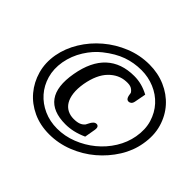

<svg xmlns="http://www.w3.org/2000/svg" viewBox="-163 -930 1158 1158"><g transform="rotate(45 415.5 -351.0)"><path d="M379 12Q302 12 239.5 -17Q177 -46 135 -96Q93 -146 74.5 -211.5Q56 -277 69 -351Q82 -422 122 -487.5Q162 -553 221.5 -603.5Q281 -654 355 -684Q429 -714 510 -714Q583 -714 645.5 -687Q708 -660 751.5 -611.5Q795 -563 814.5 -496.5Q834 -430 820 -351Q808 -279 767 -213.5Q726 -148 666.5 -97.5Q607 -47 532.5 -17.5Q458 12 379 12ZM500 -656Q436 -656 378 -635.5Q320 -615 258 -566Q212 -530 176.5 -473.5Q141 -417 129 -351Q118 -286 134 -230.5Q150 -175 186 -134Q222 -93 274.5 -69.5Q327 -46 389 -46Q454 -46 516 -70.5Q578 -95 628.5 -136.5Q679 -178 713.5 -233.5Q748 -289 759 -351Q771 -419 754 -475Q737 -531 700 -571.5Q663 -612 610.5 -634Q558 -656 500 -656ZM406 -100Q296 -100 250.5 -162.5Q205 -225 227 -350Q249 -475 316.5 -537.5Q384 -600 494 -600Q527 -600 557.5 -592Q588 -584 620 -567L607 -498Q604 -480 596 -473Q588 -466 579 -466Q568 -466 562 -474Q556 -482 554 -494L551 -513Q543 -527 527.5 -535.5Q512 -544 482 -542Q422 -539 375.5 -491.5Q329 -444 312 -350Q304 -302 308.5 -266Q313 -230 327.5 -206Q342 -182 365.5 -170Q389 -158 418 -158Q447 -158 464.5 -165Q482 -172 493 -186L503 -205Q508 -216 517 -225.5Q526 -235 538 -235Q547 -235 552.5 -227.5Q558 -220 555 -201L543 -132Q505 -115 471.5 -107.5Q438 -100 406 -100Z"/></g></svg>

Font: Jura
Style: Bold Italic
Weight: 700
Designer: Ed Merritt
Foundry: Ten by Twenty
Version: Version 1.007